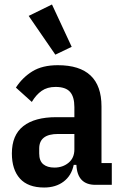

<svg xmlns="http://www.w3.org/2000/svg" viewBox="-20 -825 547 857"><path d="M406 0Q325 0 321 -89H309Q299 -41 264 -14.5Q229 12 177 12Q105 12 69 -28Q33 -68 33 -140Q33 -222 84 -262Q135 -302 231 -302H312V-347Q312 -393 292.5 -415Q273 -437 228 -437Q191 -437 166 -419.5Q141 -402 122 -370L51 -434Q80 -479 124.5 -506.5Q169 -534 238 -534Q433 -534 433 -350V-97H479V0ZM223 -77Q260 -77 286 -98.5Q312 -120 312 -158V-227H239Q155 -227 155 -162V-140Q155 -107 173 -92Q191 -77 223 -77ZM108 -754 212 -805 300 -616 227 -581Z"/></svg>

Font: IBM Plex Sans Cond SmBld
Style: Regular
Weight: 600
Width: 3
Designer: Mike Abbink, Paul van der Laan, Pieter van Rosmalen
Foundry: Bold Monday
Version: Version 1.3